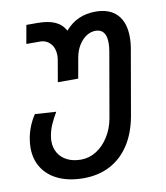

<svg xmlns="http://www.w3.org/2000/svg" viewBox="-84 -625 768 890"><g transform="rotate(-10 300.0 -179.5)"><path d="M19.5 14.5Q19.5 -4.5 23.5 -28.5Q33.5 -86 66.5 -136L166 -129.5Q148.5 -100 137.8 -75.2Q127 -50.5 122.5 -24.5Q120 -9.5 120 1.5Q120 33 134.8 57.5Q149.5 82 177 95.5Q204.5 109 241.5 109Q280 109 314 87.5Q348 66 371.5 28.2Q395 -9.5 403.5 -56L456.5 -360.5Q460.5 -381 460.5 -402Q460.5 -434.5 447.8 -451Q435 -467.5 410.5 -467.5Q387 -467.5 366 -453.5Q345 -439.5 330.2 -414.8Q315.5 -390 310 -359L293 -263H197L214.5 -364.5Q216.5 -374.5 216.5 -386Q216.5 -420 197.5 -441.5Q178.5 -463 147.5 -463H84L99.5 -550H150.5Q202.5 -550 234.5 -535.5Q266.5 -521 282 -490.5Q312 -524.5 347.2 -539.8Q382.5 -555 425.5 -555Q491.5 -555 526.8 -517.8Q562 -480.5 562 -411.5Q562 -382 556.5 -353L503.5 -49Q489.5 29 453.5 84Q417.5 139 362.8 167.5Q308 196 238.5 196Q171.5 196 122 173.8Q72.5 151.5 46 110.5Q19.5 69.5 19.5 14.5Z"/></g></svg>

Font: JuliaMono Medium
Style: Italic
Weight: 500
Italic angle: -9°
Monospace: yes
Designer: cormullion
Foundry: corm
Version: Version 0.054; ttfautohint (v1.8.4)